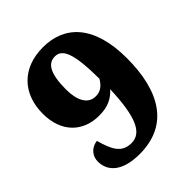

<svg xmlns="http://www.w3.org/2000/svg" viewBox="-204 -846 977 977"><g transform="rotate(-45 284.5 -357.5)"><path d="M233 9C446 9 532 -152 532 -382C532 -623 421 -724 269 -724C119 -724 29 -629 29 -485C29 -350 111 -275 226 -275C293 -275 330 -298 360 -331C353 -141 318 -60 243 -60C172 -60 149 -112 126 -193C74 -185 55 -147 55 -115C55 -47 106 9 233 9ZM282 -357C228 -357 200 -409 200 -488C200 -603 228 -648 279 -648C334 -648 358 -586 359 -407C336 -369 313 -357 282 -357Z"/></g></svg>

Font: Noto Serif Gurmukhi Black
Style: Regular
Weight: 900
Designer: Vaibhav Singh and the Monotype Design Team
Foundry: Monotype Imaging Inc.
Version: Version 2.004